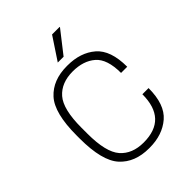

<svg xmlns="http://www.w3.org/2000/svg" viewBox="-251 -1025 1165 1165"><g transform="rotate(-45 331.5 -442.5)"><path d="M591 -434H538Q538 -553 483 -600.5Q428 -648 337 -648Q239 -648 186 -587.5Q133 -527 133 -368V-318Q133 -159 186 -98.5Q239 -38 337 -38Q538 -38 538 -251H591Q591 -111 520.5 -50.5Q450 10 340 10H335Q214 10 146.5 -64Q79 -138 79 -330V-356Q79 -548 146.5 -622Q214 -696 335 -696H340Q451 -696 521 -636Q591 -576 591 -434ZM472 -895V-892L361 -750H311L407 -895Z"/></g></svg>

Font: Chivo Thin
Style: Regular
Weight: 100
Designer: Hector Gatti
Foundry: Omnibus-Type
Version: Version 1.007